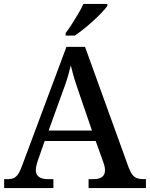

<svg xmlns="http://www.w3.org/2000/svg" viewBox="-20 -951 758 971"><path d="M1 0V-45H18Q38 -45 50.5 -51Q63 -57 73.5 -73.5Q84 -90 95 -122L316 -714H410L631 -103Q640 -80 649.5 -67.5Q659 -55 672.5 -50Q686 -45 704 -45H718V0H428V-45H455Q481 -45 496 -56Q511 -67 511 -91Q511 -97 510 -103Q509 -109 507 -116Q505 -123 503 -129L464 -238H206L171 -138Q168 -130 166 -121.5Q164 -113 162.5 -105.5Q161 -98 161 -91Q161 -68 177 -56.5Q193 -45 221 -45H250V0ZM226 -291H445L386 -463Q377 -491 367.5 -518Q358 -545 351 -570.5Q344 -596 338 -620Q332 -596 325.5 -572.5Q319 -549 310.5 -524.5Q302 -500 291 -471ZM312 -784Q327 -803 343.5 -829Q360 -855 376 -882Q392 -909 402 -931H523V-921Q514 -908 495 -888Q476 -868 452 -846Q428 -824 403.5 -804.5Q379 -785 358 -771H312Z"/></svg>

Font: Noto Serif Armenian Medium
Style: Regular
Weight: 500
Version: Version 2.007